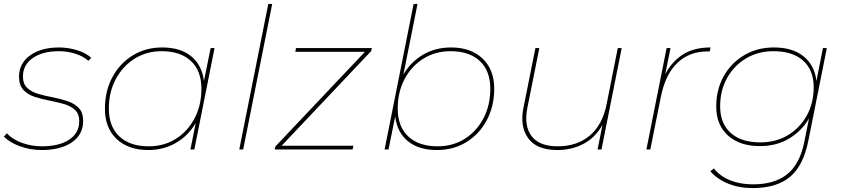

<svg xmlns="http://www.w3.org/2000/svg" viewBox="-23 -762 4298 979"><path d="M189 3Q131 3 78 -16.5Q25 -36 -3 -66L12 -82Q41 -51 89 -33.5Q137 -16 190 -16Q279 -16 330 -50Q381 -84 381 -144Q381 -182 359 -202Q337 -222 302 -232Q267 -242 227.5 -249.5Q188 -257 153 -268.5Q118 -280 96 -304Q74 -328 74 -371Q74 -439 130.5 -479.5Q187 -520 278 -520Q325 -520 370.5 -506Q416 -492 442 -467L428 -452Q400 -476 360 -488.5Q320 -501 277 -501Q194 -501 144 -466Q94 -431 94 -372Q94 -334 116 -313.5Q138 -293 173 -283Q208 -273 247.5 -265.5Q287 -258 322 -246Q357 -234 379 -211Q401 -188 401 -145Q401 -76 344 -36.5Q287 3 189 3Z M732 3Q631 3 571.5 -53.5Q512 -110 512 -207Q512 -297 549.5 -367.5Q587 -438 653 -479Q719 -520 804 -520Q897 -520 952 -475Q1007 -430 1017 -349L1051 -517H1071L968 0H948L975 -135Q938 -71 875 -34Q812 3 732 3ZM735 -16Q813 -16 873.5 -54Q934 -92 969 -158.5Q1004 -225 1004 -309Q1004 -401 950.5 -451Q897 -501 801 -501Q724 -501 663 -462.5Q602 -424 567 -358Q532 -292 532 -208Q532 -117 585.5 -66.5Q639 -16 735 -16Z M1197 0 1345 -742H1365L1217 0Z M1378 0 1381 -15 1838 -498H1483L1486 -517H1873L1870 -502L1413 -19H1779L1775 0Z M1938 0 2086 -742H2106L2034 -382Q2071 -446 2134 -483Q2197 -520 2277 -520Q2378 -520 2437.5 -463.5Q2497 -407 2497 -310Q2497 -221 2459.5 -150Q2422 -79 2356 -38Q2290 3 2205 3Q2112 3 2057 -42Q2002 -87 1992 -168L1958 0ZM2208 -16Q2286 -16 2346.5 -54Q2407 -92 2442 -158.5Q2477 -225 2477 -309Q2477 -401 2423.5 -451Q2370 -501 2274 -501Q2197 -501 2136 -463Q2075 -425 2040 -359Q2005 -293 2005 -208Q2005 -117 2058.5 -66.5Q2112 -16 2208 -16Z M2819 3Q2713 3 2670 -57.5Q2627 -118 2646 -212L2707 -517H2727L2666 -212Q2648 -121 2687 -68.5Q2726 -16 2821 -16Q2919 -16 2984 -70.5Q3049 -125 3070 -230L3127 -517H3147L3044 0H3024L3049 -125Q3011 -59 2951.5 -28Q2892 3 2819 3Z M3273 0 3376 -517H3396L3369 -384Q3403 -448 3459 -484Q3515 -520 3600 -520L3596 -500H3587Q3492 -500 3431 -441.5Q3370 -383 3347 -270L3293 0Z M3815 197Q3745 197 3689 174Q3633 151 3599 111L3617 97Q3649 137 3700.5 157.5Q3752 178 3816 178Q3928 178 3992.5 125Q4057 72 4079 -43L4102 -158Q4065 -94 4000.5 -55.5Q3936 -17 3852 -17Q3749 -17 3689 -71Q3629 -125 3629 -219Q3629 -305 3667 -373Q3705 -441 3771.5 -480.5Q3838 -520 3923 -520Q4018 -520 4074 -475Q4130 -430 4140 -349L4173 -517H4193L4099 -46Q4074 82 4005.5 139.5Q3937 197 3815 197ZM3854 -36Q3933 -36 3994 -72.5Q4055 -109 4090.5 -172.5Q4126 -236 4126 -317Q4126 -405 4072 -453Q4018 -501 3921 -501Q3843 -501 3781.5 -464.5Q3720 -428 3684.5 -364.5Q3649 -301 3649 -220Q3649 -132 3703 -84Q3757 -36 3854 -36Z"/></svg>

Font: Montserrat Thin
Style: Italic
Weight: 100
Italic angle: -11.3°
Designer: Julieta Ulanovsky
Foundry: Julieta Ulanovsky
Version: Version 9.000; ttfautohint (v1.8.4.7-5d5b)